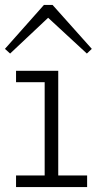

<svg xmlns="http://www.w3.org/2000/svg" viewBox="-33 -758 395 778"><path d="M148 -7V-471H203V-7ZM32 0V-47H320V0ZM32 -425V-471H195V-425ZM8 -541 -13 -560 145 -738H180L339 -560L319 -541L162 -686Z"/></svg>

Font: BioRhyme Light
Style: Regular
Weight: 300
Designer: Aoife Mooney
Foundry: Aoife Mooney Type
Version: Version 1.600;gftools[0.9.33]